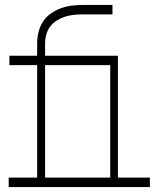

<svg xmlns="http://www.w3.org/2000/svg" viewBox="-20 -755 640 775"><path d="M162 -38H425V-492H162ZM15 0V-38H130V-492H18V-530H130V-580Q130 -603 135.5 -625.5Q141 -648 153 -667Q165 -686 184 -699.5Q203 -713 224 -721Q245 -729 267.5 -732Q290 -735 313 -735H434V-697H313Q295 -697 277 -695Q259 -693 242 -687.5Q225 -682 209 -672Q193 -662 182.5 -648Q172 -634 167 -616Q162 -598 162 -580V-530H456V-38H585V0Z"/></svg>

Font: Iosevka Curly Slab XLtEx
Style: Regular
Weight: 200
Width: 7
Monospace: yes
Designer: Belleve Invis
Foundry: Belleve Invis
Version: Version 11.1.0; ttfautohint (v1.8.3)